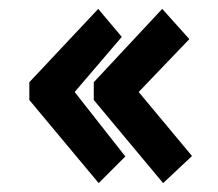

<svg xmlns="http://www.w3.org/2000/svg" viewBox="-20 -450 490 432"><path d="M202 -38 46 -225V-265L201 -430L254 -367L148 -243L262 -98ZM347 -38 191 -225V-265L345 -430L406 -362L292 -243L412 -99Z"/></svg>

Font: Inconsolata SemiCondensed Black
Style: Regular
Weight: 900
Width: 4
Monospace: yes
Designer: Raph Levien, Cyreal, Brenton Simpson
Foundry: Raph Levien, Cyreal, Google
Version: Version 3.001; ttfautohint (v1.8.2.53-6de2)